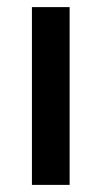

<svg xmlns="http://www.w3.org/2000/svg" viewBox="-20 -520 286 540"><path d="M69.8 -500H175.8V0H69.8Z"/></svg>

Font: Oakes Grotesk Medium
Style: Regular
Weight: 500
Designer: Samuel Oakes
Foundry: Samuel Oakes
Version: Version 1.000;PS 001.000;hotconv 1.0.88;makeotf.lib2.5.64775